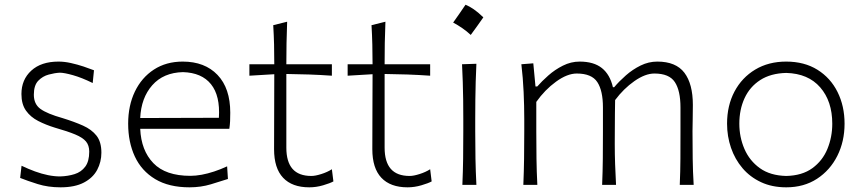

<svg xmlns="http://www.w3.org/2000/svg" viewBox="-20 -779 3637 809"><path d="M234.9 10.3Q295.4 10.3 333.5 -9.8Q371.6 -29.8 389.4 -63.2Q407.2 -96.7 407.2 -135.7Q407.2 -181.2 386.7 -207.3Q366.2 -233.4 329.6 -249.8Q293 -266.1 244.1 -281.2Q178.2 -299.8 150.4 -320.1Q122.6 -340.3 122.6 -379.9Q122.6 -419.4 141.1 -438.7Q159.7 -458 185.3 -464.8Q210.9 -471.7 231.9 -472.7Q250.5 -472.7 287.6 -462.2Q324.7 -451.7 370.6 -429.2L376 -482.9Q357.4 -490.2 331.8 -498.8Q306.2 -507.3 278.8 -513.4Q251.5 -519.5 226.6 -519.5Q153.3 -519.5 111.8 -481.4Q70.3 -443.4 70.3 -382.8Q70.3 -339.8 89.6 -312.7Q108.9 -285.6 140.9 -269.3Q172.9 -252.9 210.9 -241.2Q265.6 -225.6 297.1 -212.4Q328.6 -199.2 342.3 -182.9Q356 -166.5 356 -140.1Q356 -99.1 339.1 -76.7Q322.3 -54.2 294.4 -45.4Q266.6 -36.6 233.4 -35.6Q209 -35.6 182.4 -41Q155.8 -46.4 127.7 -56.6Q99.6 -66.9 70.8 -80.6L64.9 -29.3Q95.2 -17.1 138.9 -3.4Q182.6 10.3 234.9 10.3Z M778.8 10.3Q826.2 10.3 868.4 -2.4Q910.6 -15.1 940.4 -24.9L937 -78.1Q909.7 -65.4 882.3 -56.4Q855 -47.4 829.6 -42.7Q804.2 -38.1 782.2 -38.1Q677.7 -38.1 626.2 -91.6Q574.7 -145 570.8 -236.3H946.3Q948.7 -252 949.5 -268.3Q950.2 -284.7 950.2 -304.2Q950.2 -407.2 896.5 -463.4Q842.8 -519.5 750 -519.5Q680.2 -519.5 628.4 -485.8Q576.7 -452.1 548.3 -393.1Q520 -334 520 -257.8Q520 -180.2 548.1 -119.6Q576.2 -59.1 633.8 -24.4Q691.4 10.3 778.8 10.3ZM902.3 -282.7 570.8 -281.7Q574.7 -366.7 621.6 -419.9Q668.5 -473.1 751 -475.1Q830.1 -472.7 869.1 -424.1Q908.2 -375.5 902.3 -282.7Z M1283.2 10.3Q1312.5 10.3 1341.6 1.7Q1370.6 -6.8 1384.8 -14.6L1378.4 -65.9Q1359.4 -53.7 1334 -45.7Q1308.6 -37.6 1292 -37.6Q1238.8 -37.6 1212.6 -67.4Q1186.5 -97.2 1186.5 -156.7V-467.3Q1233.4 -466.8 1282.2 -465.1Q1331.1 -463.4 1378.4 -460V-508.3H1186.5Q1186.5 -557.6 1187.3 -597.2Q1188 -636.7 1189.9 -687.5L1131.3 -672.9Q1133.8 -630.4 1134.8 -591.1Q1135.7 -551.8 1135.7 -508.3H1030.8V-460L1135.7 -466.3Q1135.7 -407.2 1135.3 -324.5Q1134.8 -241.7 1134.8 -150.4Q1134.8 -70.3 1172.9 -30Q1210.9 10.3 1283.2 10.3Z M1697.3 10.3Q1726.6 10.3 1755.6 1.7Q1784.7 -6.8 1798.8 -14.6L1792.5 -65.9Q1773.4 -53.7 1748 -45.7Q1722.7 -37.6 1706.1 -37.6Q1652.8 -37.6 1626.7 -67.4Q1600.6 -97.2 1600.6 -156.7V-467.3Q1647.5 -466.8 1696.3 -465.1Q1745.1 -463.4 1792.5 -460V-508.3H1600.6Q1600.6 -557.6 1601.3 -597.2Q1602.1 -636.7 1604 -687.5L1545.4 -672.9Q1547.9 -630.4 1548.8 -591.1Q1549.8 -551.8 1549.8 -508.3H1444.8V-460L1549.8 -466.3Q1549.8 -407.2 1549.3 -324.5Q1548.8 -241.7 1548.8 -150.4Q1548.8 -70.3 1586.9 -30Q1625 10.3 1697.3 10.3Z M1941.5 -759.1Q1928 -739.2 1915.4 -720.9Q1902.8 -702.7 1889.4 -683.9Q1908.7 -673.7 1927.8 -660.5Q1946.8 -647.4 1963.5 -631.8Q1977.4 -650.6 1990.6 -669.1Q2003.8 -687.6 2016.6 -705.9Q1994.6 -727.4 1976.1 -740Q1957.6 -752.6 1941.5 -759.1ZM1928.2 0H1987.3Q1984.4 -57.1 1983.4 -110.1Q1982.4 -163.1 1982.4 -226.1V-277.3Q1982.4 -320.8 1982.9 -359.4Q1983.4 -397.9 1984.4 -434.8Q1985.4 -471.7 1987.3 -510.3L1926.8 -508.3Q1928.7 -470.2 1929.9 -433.6Q1931.2 -397 1931.6 -358.9Q1932.1 -320.8 1932.1 -277.3V-226.1Q1932.1 -163.1 1931.4 -110.1Q1930.7 -57.1 1928.2 0Z M2844.2 0H2902.8Q2899.4 -57.1 2898.7 -110.1Q2897.9 -163.1 2897.9 -226.1Q2897.9 -247.6 2898.7 -275.9Q2899.4 -304.2 2899.4 -336.9Q2899.4 -425.3 2863.8 -472.4Q2828.1 -519.5 2749.5 -519.5Q2712.9 -519.5 2679.2 -502.9Q2645.5 -486.3 2617.2 -461.4Q2588.9 -436.5 2567.9 -411.6H2562.5Q2550.3 -464.8 2516.1 -492.2Q2481.9 -519.5 2422.4 -519.5Q2385.7 -519.5 2351.8 -502.4Q2317.9 -485.4 2290.3 -460.9Q2262.7 -436.5 2243.7 -414.6H2236.3L2227.1 -512.2L2176.8 -508.3Q2183.6 -450.7 2186.3 -391.6Q2189 -332.5 2189 -277.3V-226.1Q2189 -163.1 2188.2 -110.1Q2187.5 -57.1 2185.1 0H2244.1Q2241.2 -57.1 2240.5 -109.9Q2239.7 -162.6 2239.7 -224.6V-349.6Q2275.4 -400.4 2322.8 -434.8Q2370.1 -469.2 2410.2 -469.2Q2473.1 -469.2 2496.8 -433.1Q2520.5 -397 2520.5 -326.2V-224.6Q2520.5 -162.6 2520 -109.9Q2519.5 -57.1 2517.1 0H2575.7Q2573.2 -44.9 2571.8 -86.7Q2570.3 -128.4 2570.3 -174.3Q2570.3 -199.7 2570.6 -233.2Q2570.8 -266.6 2571 -299.8Q2571.3 -333 2571.8 -357.4Q2607.4 -405.3 2653.1 -437.3Q2698.7 -469.2 2737.3 -469.2Q2799.8 -469.2 2823.5 -433.1Q2847.2 -397 2847.2 -326.2V-224.6Q2847.2 -162.6 2846.9 -109.9Q2846.7 -57.1 2844.2 0Z M3293 -37.6Q3225.6 -39.1 3181.9 -70.3Q3138.2 -101.6 3116.7 -151.4Q3095.2 -201.2 3095.2 -257.8Q3095.2 -317.4 3117.2 -365.2Q3139.2 -413.1 3183.3 -441.7Q3227.5 -470.2 3293 -471.7Q3385.3 -469.2 3436 -410.9Q3486.8 -352.5 3486.8 -257.8Q3486.8 -201.2 3466.3 -151.4Q3445.8 -101.6 3402.8 -70.3Q3359.9 -39.1 3293 -37.6ZM3293 10.3Q3367.2 10.3 3422.4 -25.6Q3477.5 -61.5 3508.1 -122.3Q3538.6 -183.1 3538.6 -257.8Q3538.6 -332 3509 -391.4Q3479.5 -450.7 3424.3 -485.1Q3369.1 -519.5 3292.5 -519.5Q3218.3 -519.5 3162.1 -485.8Q3106 -452.1 3074.7 -393.1Q3043.5 -334 3043.5 -257.8Q3043.5 -204.6 3060.1 -156.2Q3076.7 -107.9 3108.4 -70.6Q3140.1 -33.2 3186.5 -11.5Q3232.9 10.3 3293 10.3Z"/></svg>

Font: Pinar-VF-FD
Style: Regular
Weight: 300
Designer: Amin Abedi
Version: Version 3.0